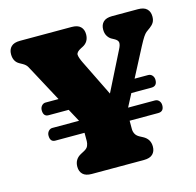

<svg xmlns="http://www.w3.org/2000/svg" viewBox="-103 -807 931 913"><g transform="rotate(-15 363.0 -350.0)"><path d="M87 -229Q87 -242 95 -251Q103 -260 114 -260H245.5L211.5 -323H112.5Q87 -323 87 -354Q87 -367 95 -376Q103 -385 114 -385H178L97 -536Q85 -558 78.8 -569.5Q72.5 -581 56.5 -590L42 -598Q15 -613 15 -649Q15 -672.5 29 -686.2Q43 -700 72.5 -700H327Q356.5 -700 370.5 -686.2Q384.5 -672.5 384.5 -649Q384.5 -610.5 351.5 -594.5L344.5 -591Q319.5 -578.5 320.2 -564.5Q321 -550.5 334.5 -523L421 -347L517.5 -539Q527.5 -558 526.5 -570Q525.5 -582 507.5 -591.5L495.5 -598Q484.5 -604 476.5 -617Q468.5 -630 468.5 -649Q468.5 -672.5 482.5 -686.2Q496.5 -700 526 -700H653.5Q683 -700 697 -686.2Q711 -672.5 711 -649Q711 -631.5 704.2 -620.2Q697.5 -609 684.5 -599.5L677.5 -594.5Q671 -590 664.5 -584.8Q658 -579.5 649.2 -566.5Q640.5 -553.5 625.5 -525L552.5 -385H618.5Q631.5 -385 639.2 -376Q647 -367 647 -354Q647 -323 618.5 -323H520L487 -260H618.5Q631.5 -260 639.2 -251Q647 -242 647 -229Q647 -198 618.5 -198H478V-157Q478 -144 484 -132.8Q490 -121.5 504 -114L520 -105.5Q553 -88 553 -51Q553 -27.5 539 -13.8Q525 0 495.5 0H238.5Q209 0 195 -13.8Q181 -27.5 181 -51Q181 -88 214 -105.5L230 -114Q246.5 -122.5 251.2 -134.2Q256 -146 256 -157V-198H112.5Q87 -198 87 -229Z"/></g></svg>

Font: Fraunces 9pt SuperSoft Black
Style: Regular
Weight: 900
Version: Version 1.000;[b76b70a41]